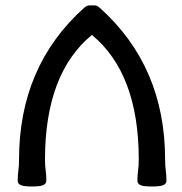

<svg xmlns="http://www.w3.org/2000/svg" viewBox="-20 -674 669 704"><path d="M537.1 9.8Q504.9 9.8 494.4 4.4Q483.9 -1 483.9 -10.7Q483.9 -31.2 486.3 -48.8Q488.8 -66.4 488.8 -88.9Q488.8 -404.3 316.9 -545.9Q145 -404.3 145 -88.9Q145 -66.4 147.5 -48.8Q149.9 -31.2 149.9 -10.7Q149.9 -1 139.2 4.4Q128.4 9.8 97.2 9.8Q65.9 9.8 55.4 4.4Q44.9 -1 44.9 -10.7Q44.9 -31.2 47.4 -48.8Q49.8 -66.4 49.8 -88.9Q49.8 -431.2 288.6 -645.5Q298.8 -654.3 307.6 -654.3H326.7Q335.4 -654.3 345.7 -645.5Q585.4 -430.7 585.4 -88.9Q585.4 -66.4 587.9 -48.8Q590.3 -31.2 590.3 -10.7Q590.3 -1 579.6 4.4Q568.8 9.8 537.1 9.8Z"/></svg>

Font: Bainsley
Style: Regular
Weight: 400
Designer: Paul James MIller
Foundry: High-Logic / Made with FontCreator
Version: Version 1.411;March 28, 2021;FontCreator 13.0.0.2683 64-bit